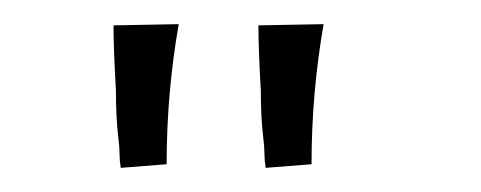

<svg xmlns="http://www.w3.org/2000/svg" viewBox="-20 -739 398 159"><path d="M80 -600Q79 -606 79 -611.5Q79 -617 78 -625Q77 -633 76.5 -643Q76 -653 76 -664Q74 -699 74 -718L128 -719Q118 -662 118 -603ZM200 -600Q199 -606 199 -611.5Q199 -617 198 -625Q197 -633 196.5 -643Q196 -653 196 -664Q194 -699 194 -718L248 -719Q238 -662 238 -603Z"/></svg>

Font: Antic Didone
Style: Regular
Weight: 400
Designer: Santiago Orozco
Foundry: Santiago Orozco
Version: Version 2.000